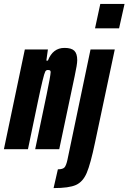

<svg xmlns="http://www.w3.org/2000/svg" viewBox="-41 -763 657 982"><path d="M86 -510H204L196 -453H204Q229 -518 289 -518Q324 -518 339 -503.5Q354 -489 354 -455Q354 -434 341 -374L262 0H139L198 -282Q217 -373 218 -394Q218 -401 214.5 -403Q211 -405 203 -405Q195 -405 190.5 -397Q186 -389 176.5 -350Q167 -311 153 -244L102 0H-21ZM445 -618 472 -743H596L568 -618ZM304 54 422 -510H546L445 -34Q422 76 402.5 121.5Q383 167 347.5 183Q312 199 233 199L255 103Q281 103 289.5 92.5Q298 82 304 54Z"/></svg>

Font: Saira Ultra Condensed Black
Style: Italic
Weight: 900
Width: 1
Italic angle: -12°
Designer: Hector Gatti with collaboration of the Omnibus-Type team
Foundry: Omnibus-Type
Version: Version 1.001; ttfautohint (v1.8)